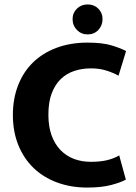

<svg xmlns="http://www.w3.org/2000/svg" viewBox="-20 -834 614 865"><path d="M389 -105Q434 -105 465 -113Q496 -121 517 -134L547 -25Q527 -13 482.5 -1Q438 11 373 11Q299 11 237 -12Q175 -35 131 -77.5Q87 -120 62.5 -180.5Q38 -241 38 -316Q38 -389 61.5 -449.5Q85 -510 128.5 -552.5Q172 -595 234.5 -618.5Q297 -642 375 -642Q441 -642 482.5 -629.5Q524 -617 548 -604L514 -493Q491 -506 459.5 -516Q428 -526 390 -526Q350 -526 315 -514.5Q280 -503 254 -478Q228 -453 213 -413.5Q198 -374 198 -317Q198 -264 212.5 -224Q227 -184 253 -157.5Q279 -131 313.5 -118Q348 -105 389 -105ZM307 -748Q307 -776 326.5 -795Q346 -814 375 -814Q404 -814 423 -795Q442 -776 442 -748Q442 -719 423 -699Q404 -679 375 -679Q346 -679 326.5 -699Q307 -719 307 -748Z"/></svg>

Font: Mukta Malar ExtraBold
Style: Regular
Weight: 800
Designer: Aadarsh Rajan, Girish Dalvi, Yashodeep Gholap
Foundry: Ek Type
Version: Version 2.538;PS 1.000;hotconv 16.6.51;makeotf.lib2.5.65220;